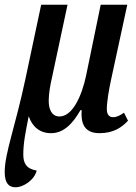

<svg xmlns="http://www.w3.org/2000/svg" viewBox="-28 -556 580 816"><path d="M39 240C68 240 117 212 128 169C82 161 71 136 71 100C71 52 81 3 94 -62C110 -16 142 10 189 10C241 10 280 -28 314 -88H319C315 -32 330 10 395 10C455 10 490 -15 516 -43L499 -77C481 -65 469 -58 452 -58C435 -58 426 -71 426 -92C426 -124 435 -175 444 -217L513 -536H400L338 -235C319 -145 279 -61 225 -61C192 -61 179 -91 179 -128C179 -157 186 -197 192 -222L259 -536H147L81 -225C37 -17 -8 95 -8 175C-8 225 11 240 39 240Z"/></svg>

Font: Noto Serif Condensed Semi
Style: Italic
Weight: 600
Width: 3
Italic angle: -12°
Designer: Monotype Design Team
Foundry: Monotype Imaging Inc.
Version: Version 1.901